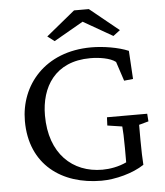

<svg xmlns="http://www.w3.org/2000/svg" viewBox="-60 -958 880 1022"><g transform="rotate(-5 380.0 -447.0)"><path d="M441 11C516 11 610 -14 670 -54C668 -91 666 -125 666 -187V-268L717 -282L714 -323H499L497 -279L576 -267C578 -247 580 -204 580 -151V-75C538 -55 490 -47 451 -47C292 -47 171 -156 171 -361C171 -511 248 -644 438 -644C485 -644 544 -635 573 -612L607 -509L655 -514L646 -665C592 -688 511 -701 448 -701C199 -701 62 -531 62 -341C62 -107 230 11 441 11ZM220 -779 257 -751 414 -841 571 -751 608 -779 453 -905H374Z"/></g></svg>

Font: TPK Tissa Web Quiz
Style: Regular
Weight: 400
Designer: Jacques Le Bailly, Suppakit Chalermlarp | Katatrad Co.,Ltd.
Foundry: Jacques Le Bailly, Cadson Demak Co.,Ltd.
Version: Version 5.000;Glyphs 3.1.2 (3151)